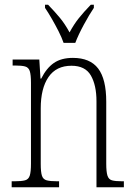

<svg xmlns="http://www.w3.org/2000/svg" viewBox="-20 -786 564 806"><path d="M29 0V-25H41Q70 -25 85 -29Q100 -33 105 -49Q110 -65 110 -99V-438Q110 -472 105 -487.5Q100 -503 85.5 -507Q71 -511 43 -511H33V-536H145L150 -456H153Q175 -500 206 -521.5Q237 -543 286 -543Q358 -543 392 -498.5Q426 -454 426 -359V-99Q426 -65 431 -49Q436 -33 450 -29Q464 -25 493 -25H500V0H385V-361Q385 -428 361.5 -469Q338 -510 280 -510Q216 -510 183.5 -462.5Q151 -415 151 -331V-98Q151 -64 156 -48.5Q161 -33 176 -29Q191 -25 220 -25H228V0ZM247 -606Q239 -629 225.5 -655.5Q212 -682 197 -708Q182 -734 169 -753V-766H182Q211 -736 232 -710.5Q253 -685 272 -650Q291 -685 311.5 -710.5Q332 -736 361 -766H374V-753Q355 -725 332 -682.5Q309 -640 296 -606Z"/></svg>

Font: Noto Serif Sinhala Condensed ExtraLight
Style: Regular
Weight: 200
Width: 3
Designer: Jelle Bosma - Monotype Design Team
Foundry: Monotype Imaging Inc.
Version: Version 2.007; ttfautohint (v1.8.4.7-5d5b)